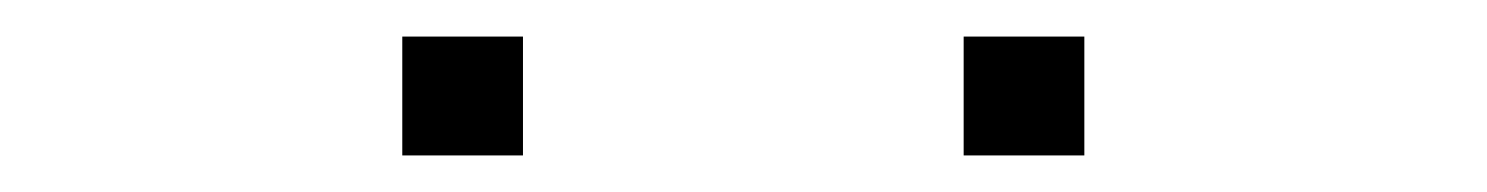

<svg xmlns="http://www.w3.org/2000/svg" viewBox="-20 -700 813 105"><path d="M200 -615V-680H266V-615ZM507 -615V-680H573V-615Z"/></svg>

Font: Panamera
Style: Regular
Weight: 400
Designer: Bastien Sozeau
Foundry: NBR — Bastien Sozeau
Version: Version 3.002; ttfautohint (v1.8.4.7-5d5b);gftools[0.9.33]